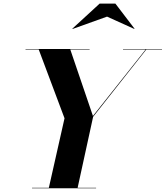

<svg xmlns="http://www.w3.org/2000/svg" viewBox="-20 -1014 892 1034"><path d="M556.5 -924.5 703.5 -858 704.5 -859.5 601.5 -994.5H516.5L369.5 -859.5L371 -858ZM152.5 -2.5V0H497.5V-2.5H398L481.5 -385L768 -747.5H852.5V-750H642.5V-747.5H764.5L480.5 -389.5L358.5 -747.5H462.5V-750H117.5V-747.5H188.5L327.5 -377L243 -2.5Z"/></svg>

Font: Bodoni* 72pt
Style: Bold Italic
Weight: 700
Italic angle: -13°
Version: Version 2.3